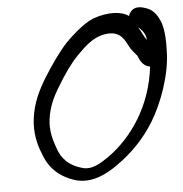

<svg xmlns="http://www.w3.org/2000/svg" viewBox="-50 -735 744 781"><g transform="rotate(-5 322.0 -345.0)"><path d="M550 -592H551C556 -585 560 -579 565 -565C566 -562 565 -558 567 -552C555 -566 547 -589 536 -605C541 -603 545 -598 550 -592ZM340 -650C306 -631 267 -597 239 -568V-567H238C204 -529 172 -482 143 -436C114 -389 88 -337 80 -273C73 -216 84 -168 101 -128C121 -69 163 -29 228 -9C296 10 359 -25 403 -57C463 -99 515 -152 556 -219C599 -289 642 -405 643 -499C645 -539 643 -580 634 -611C625 -639 607 -670 577 -680C565 -684 523 -702 504 -660L503 -655C463 -685 383 -673 340 -650ZM195 -396C221 -440 251 -483 281 -514C315 -549 347 -578 388 -588C450 -602 472 -573 489 -537C499 -517 509 -508 519 -495H520C527 -486 533 -449 570 -443C552 -284 467 -162 369 -92C334 -68 297 -44 257 -57C205 -72 176 -102 161 -148C149 -181 138 -221 144 -265C151 -317 170 -356 195 -396Z"/></g></svg>

Font: Stray Cat
Style: ExBdObl
Weight: 800
Version: Version 1.0